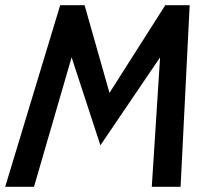

<svg xmlns="http://www.w3.org/2000/svg" viewBox="-25 -720 816 740"><path d="M207 -700H301L397 -362L612 -700H706L671 0H560L592 -499L362 -160L251 -499L106 0H-5Z"/></svg>

Font: Cabin Medium
Style: Italic
Weight: 500
Italic angle: -7°
Designer: Pablo Impallari
Foundry: Pablo Impallari. http://www.impallari.com Igino Marini. http://www.ikern.com
Version: Version 2.200